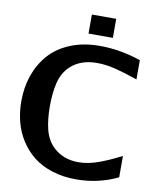

<svg xmlns="http://www.w3.org/2000/svg" viewBox="-100 -997 900 1100"><g transform="rotate(10 350.0 -447.0)"><path d="M485.8 -809.1H344.2V-919.9H485.8ZM32.2 -361.8Q32.2 -442.4 56.4 -512Q80.6 -581.5 127.7 -635.3Q174.8 -689 250.2 -720Q325.7 -751 421.9 -751Q539.6 -751 660.2 -710V-598.1Q585.4 -624 529.8 -637.9Q474.1 -651.9 421.9 -651.9Q327.1 -651.9 269 -598.1Q227.5 -558.6 212.9 -499.3Q198.2 -439.9 198.2 -361.8Q198.2 -284.7 212.9 -225.6Q227.5 -166.5 269 -127Q327.1 -73.2 414.1 -73.2Q443.8 -73.2 475.3 -79.6Q506.8 -85.9 541 -99.1Q575.2 -112.3 599.1 -123.3Q623 -134.3 660.2 -152.8V-28.8Q547.9 25.9 418 25.9Q342.3 25.9 278.6 5.6Q214.8 -14.6 169.9 -50.3Q125 -85.9 93.5 -134.8Q62 -183.6 47.1 -241Q32.2 -298.3 32.2 -361.8Z"/></g></svg>

Font: Aurulent Sans
Style: Bold
Weight: 700
Version: Version 2007.05.04